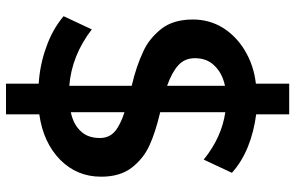

<svg xmlns="http://www.w3.org/2000/svg" viewBox="-192 -676 984 640"><g transform="rotate(90 300.0 -356.0)"><path d="M569 -201Q569 -121 513 -65Q455 -8 361 5V116H259V7Q194 3 135 -19Q78 -39 34 -76L78 -170Q165 -103 266 -95V-303Q232 -311 204 -320.5Q176 -330 153 -341Q130 -351 111 -366.5Q92 -382 76 -402Q45 -442 45 -507Q45 -561 72 -606Q100 -651 148 -680Q198 -710 259 -717V-828H361V-718Q421 -710 470 -690Q521 -669 556 -637L512 -543Q438 -603 354 -615V-398Q422 -382 465 -362Q509 -342 539 -303Q569 -264 569 -201ZM174 -514Q174 -479 198 -458Q221 -437 266 -421V-614Q224 -605 199 -579Q174 -554 174 -514ZM354 -100Q396 -109 418 -134Q440 -157 440 -197Q440 -228 418 -247Q397 -265 354 -279Z"/></g></svg>

Font: PRinguin Sans
Style: Bold
Weight: 700
Designer: Vernon Adams
Foundry: Vernon Adams
Version: ""